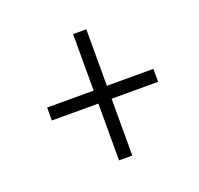

<svg xmlns="http://www.w3.org/2000/svg" viewBox="-85 -664 635 613"><g transform="rotate(-20 232.5 -357.5)"><path d="M221 -143V-336H63V-380H221V-572H266V-380H424V-336H266V-143Z"/></g></svg>

Font: Noto Serif Condensed Light
Style: Italic
Weight: 300
Width: 3
Italic angle: -12°
Designer: Monotype Design Team
Foundry: Monotype Imaging Inc.
Version: Version 2.014; ttfautohint (v1.8.4.7-5d5b)